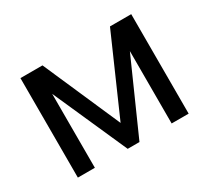

<svg xmlns="http://www.w3.org/2000/svg" viewBox="-110 -705 961 883"><g transform="rotate(-30 371.0 -264.0)"><path d="M372.6 -119.6 552.2 -528.3H665V0H574.7V-384.3L403.8 0H341.3L167 -392.6V0H76.7V-528.3H193.8Z"/></g></svg>

Font: SteelSelectRoboto
Style: Roboto-Regular
Weight: 400
Designer: Google
Version: Version 2.137; 2017